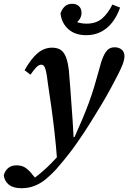

<svg xmlns="http://www.w3.org/2000/svg" viewBox="-114 -761 678 1015"><path d="M0 234Q-44 234 -67 215.5Q-90 197 -94 166Q-89 144 -72 128.5Q-55 113 -26 113Q2 113 21.5 126.5Q41 140 59 164L79 187L53 186H70H59Q74 176 93.5 160Q113 144 133.5 125Q154 106 173 85Q201 56 228.5 25Q256 -6 279 -34Q303 -87 322 -132.5Q341 -178 356.5 -220Q372 -262 384.5 -304Q397 -346 409 -390Q421 -438 433 -464Q445 -490 458.5 -500.5Q472 -511 492 -511Q515 -511 529.5 -498.5Q544 -486 544 -464Q543 -443 534.5 -421Q526 -399 511 -369Q492 -332 472 -295Q452 -258 426 -214Q412 -191 397 -166.5Q382 -142 366 -116Q350 -90 332.5 -63.5Q315 -37 296 -10Q279 15 261 38.5Q243 62 223.5 86Q204 110 182 135Q157 162 129.5 185Q102 208 70 221Q38 234 0 234ZM188 86Q182 7 174 -63.5Q166 -134 157 -198.5Q148 -263 139 -321Q134 -365 129 -385.5Q124 -406 118 -412.5Q112 -419 104 -419Q92 -419 79 -406.5Q66 -394 47 -366L16 -390Q51 -452 85.5 -480.5Q120 -509 161 -509Q189 -509 206.5 -497.5Q224 -486 234.5 -459.5Q245 -433 250 -389Q254 -348 257 -303.5Q260 -259 263.5 -213Q267 -167 270 -122.5Q273 -78 275 -36H303ZM342 -575Q282 -575 246.5 -607.5Q211 -640 206 -690Q213 -712 228 -726.5Q243 -741 268 -741Q289 -741 303 -728.5Q317 -716 317 -693Q317 -670 301 -651.5Q285 -633 260 -624L247 -674Q267 -655 290 -645.5Q313 -636 344 -636Q394 -636 425.5 -663Q457 -690 480 -737L521 -721Q505 -676 480 -643.5Q455 -611 420.5 -593Q386 -575 342 -575Z"/></svg>

Font: Source Serif 4 SemiBold
Style: Italic
Weight: 600
Italic angle: -12°
Designer: Frank Grießhammer
Foundry: Adobe Systems Incorporated
Version: Version 4.004;hotconv 1.0.116;makeotfexe 2.5.65601